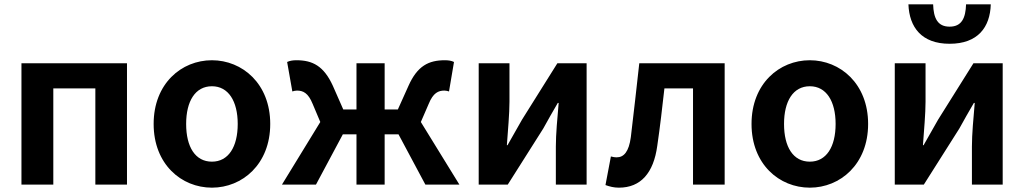

<svg xmlns="http://www.w3.org/2000/svg" viewBox="-20 -852 4726 886"><path d="M79 0H226V-444H420V0H566V-560H79Z M958 14C1098 14 1227 -94 1227 -280C1227 -466 1098 -574 958 -574C817 -574 689 -466 689 -280C689 -94 817 14 958 14ZM958 -106C881 -106 839 -174 839 -280C839 -385 881 -454 958 -454C1034 -454 1077 -385 1077 -280C1077 -174 1034 -106 958 -106Z M1281 0H1438L1562 -232H1625V0H1755V-232H1819L1943 0H2100L1922 -289L1958 -372C1979 -424 2003 -434 2031 -434C2039 -434 2045 -432 2052 -430L2075 -566C2063 -572 2049 -574 2033 -574C1958 -574 1906 -548 1865 -456L1816 -347H1755V-560H1625V-347H1564L1516 -456C1474 -548 1422 -574 1348 -574C1332 -574 1318 -572 1305 -566L1329 -430C1336 -432 1342 -434 1350 -434C1378 -434 1402 -424 1423 -372L1458 -289Z M2189 0H2323L2487 -259C2505 -291 2534 -344 2554 -377H2558C2552 -307 2545 -233 2545 -176V0H2687V-560H2552L2389 -300C2371 -268 2341 -216 2322 -182H2319C2324 -252 2331 -327 2331 -383V-560H2189Z M2836 14C2937 14 2996 -54 3013 -179C3026 -267 3036 -356 3046 -444H3178V0H3324V-560H2930C2917 -446 2905 -332 2891 -219C2882 -152 2859 -126 2826 -126C2815 -126 2807 -128 2799 -130L2774 2C2794 9 2812 14 2836 14Z M3717 14C3857 14 3986 -94 3986 -280C3986 -466 3857 -574 3717 -574C3576 -574 3448 -466 3448 -280C3448 -94 3576 14 3717 14ZM3717 -106C3640 -106 3598 -174 3598 -280C3598 -385 3640 -454 3717 -454C3793 -454 3836 -385 3836 -280C3836 -174 3793 -106 3717 -106Z M4109 0H4243L4407 -259C4425 -291 4454 -344 4474 -377H4478C4472 -307 4465 -233 4465 -176V0H4607V-560H4472L4309 -300C4291 -268 4261 -216 4242 -182H4239C4244 -252 4251 -327 4251 -383V-560H4109ZM4362 -650C4492 -650 4549 -726 4552 -832H4438C4436 -769 4418 -729 4362 -729C4306 -729 4288 -769 4286 -832H4172C4176 -726 4233 -650 4362 -650Z"/></svg>

Font: Noto Sans Mono CJK HK
Style: Bold
Weight: 700
Designer: Ryoko NISHIZUKA 西塚涼子 (kana, bopomofo & ideographs); Paul D. Hunt (Latin, Greek & Cyrillic); Sandoll Communications 산돌커뮤니
Foundry: Adobe
Version: Version 2.004;hotconv 1.0.118;makeotfexe 2.5.65603